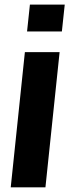

<svg xmlns="http://www.w3.org/2000/svg" viewBox="-20 -801 297 821"><path d="M25.9 0 86.4 -578.1H234.9L174.3 0ZM95.7 -666.5 107.9 -781.2H256.8L244.6 -666.5Z"/></svg>

Font: Oswald
Style: Demi-Bold
Weight: 600
Designer: Vernon Adams
Foundry: Vernon Adams
Version: 3.0; ttfautohint (v0.94.23-7a4d-dirty) -l 8 -r 50 -G 200 -x 